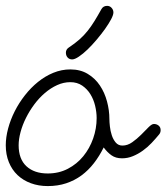

<svg xmlns="http://www.w3.org/2000/svg" viewBox="-69 -626 568 655"><path d="M170.9 -389.2Q205.1 -389.2 230.2 -374Q255.4 -358.9 271.7 -334.5Q288.1 -310.1 296.1 -279.8Q304.2 -249.5 304.2 -219.7Q304.2 -210 305.9 -194.6Q307.6 -179.2 312.3 -164.8Q316.9 -150.4 325.7 -139.9Q334.5 -129.4 348.6 -129.4Q366.2 -129.4 382.3 -140.9Q398.4 -152.3 412.4 -166.3Q426.3 -180.2 437.5 -191.7Q448.7 -203.1 456.1 -203.1Q465.3 -203.1 472.2 -197.5Q479 -191.9 479 -182.1Q479 -172.9 473.1 -166.5Q461.4 -152.3 447.8 -137.9Q434.1 -123.5 418.2 -112.1Q402.3 -100.6 384.5 -93.3Q366.7 -85.9 347.2 -85.9Q325.7 -85.9 311.3 -96.2Q296.9 -106.4 284.7 -123Q270 -93.3 251.2 -69.1Q232.4 -44.9 209 -27.6Q185.5 -10.3 156.7 -0.7Q127.9 8.8 93.8 8.8Q62.5 8.8 36.1 -1Q9.8 -10.7 -9.3 -28.8Q-28.3 -46.9 -38.8 -72.8Q-49.3 -98.6 -49.3 -130.4Q-49.3 -157.7 -41.3 -187.7Q-33.2 -217.8 -18.8 -246.3Q-4.4 -274.9 15.9 -300.8Q36.1 -326.7 60.5 -346.4Q85 -366.2 113 -377.7Q141.1 -389.2 170.9 -389.2ZM260.7 -223.1Q260.7 -243.2 255.6 -264.9Q250.5 -286.6 239.5 -304.4Q228.5 -322.3 211.4 -334Q194.3 -345.7 170.9 -345.7Q147.9 -345.7 126 -335.7Q104 -325.7 84.2 -308.8Q64.5 -292 48.1 -270Q31.7 -248 19.8 -224.1Q7.8 -200.2 1.2 -175.8Q-5.4 -151.4 -5.4 -130.4Q-5.4 -83.5 21.2 -58.8Q47.9 -34.2 93.8 -34.2Q131.8 -34.2 162.6 -50.3Q193.4 -66.4 215.1 -93Q236.8 -119.6 248.8 -153.6Q260.7 -187.5 260.7 -223.1ZM296.4 -606Q305.7 -606 311.8 -599.1Q317.9 -592.3 317.9 -583.5Q317.9 -575.2 310.1 -560.3Q302.2 -545.4 289.6 -527.6Q276.9 -509.8 261.2 -491.2Q245.6 -472.7 230 -457.5Q214.4 -442.4 200.2 -432.9Q186 -423.3 177.2 -423.3Q167.5 -423.3 161.6 -429.9Q155.8 -436.5 155.8 -446.3Q155.8 -457 165 -463.4Q187 -478 202.4 -491.7Q217.8 -505.4 230 -520.8Q242.2 -536.1 253.2 -554Q264.2 -571.8 276.9 -594.7Q283.2 -606 296.4 -606Z"/></svg>

Font: Helvetia Verbundene
Style: Regular
Weight: 400
Designer: Peter Wiegel, original typeface by Carl Albert Fahrenwaldt 1901
Foundry: Peter Wiegel
Version: Version 2.000